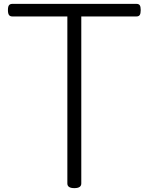

<svg xmlns="http://www.w3.org/2000/svg" viewBox="-20 -957 768 992"><path d="M364 15Q328 15 328 -9V-872H44Q32 -872 26.5 -879.5Q21 -887 21 -905Q21 -923 26.5 -930Q32 -937 44 -937H685Q697 -937 702 -930Q707 -923 707 -905Q707 -887 702 -879.5Q697 -872 685 -872H400V-9Q400 3 391 9Q382 15 364 15Z"/></svg>

Font: Playwrite US Modern Light
Style: Regular
Weight: 300
Designer: Veronika Burian, José Scaglione
Foundry: TypeTogether
Version: Version 1.003